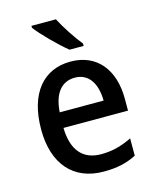

<svg xmlns="http://www.w3.org/2000/svg" viewBox="-116 -845 757 934"><g transform="rotate(-15 262.5 -378.0)"><path d="M256 -766H133V-756C161 -718 238 -641 282 -606H353V-618C323 -654 279 -721 256 -766ZM271 -549C134 -549 48 -448 48 -266C48 -91 139 10 290 10C358 10 406 -1 455 -26V-113C403 -88 358 -75 299 -75C207 -75 157 -135 155 -246H480V-307C480 -453 403 -549 271 -549ZM271 -468C343 -468 377 -407 378 -324H157C163 -418 204 -468 271 -468Z"/></g></svg>

Font: Noto Sans Bengali SemiCondensed Medium
Style: Regular
Weight: 500
Width: 4
Designer: Joana Ranito - Universal Thirst; Jelle Bosma - Monotype Design Team
Foundry: Universal Thirst ehf.
Version: Version 3.000